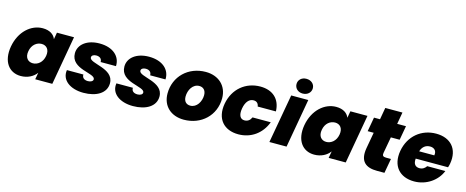

<svg xmlns="http://www.w3.org/2000/svg" viewBox="-40 -1452 5164 2128"><g transform="rotate(15 2542.0 -388.0)"><path d="M23 -281C-8 -102 78 7 211 7C290 7 354 -28 391 -78L377 0H573L672 -561H476L462 -483C443 -533 393 -568 313 -568C180 -568 55 -460 23 -281ZM427 -281C414 -205 360 -164 304 -164C249 -164 209 -206 223 -281C236 -357 290 -397 346 -397C401 -397 440 -356 427 -281Z M1189 -171C1189 -344 910 -323 910 -394C910 -416 933 -430 963 -430C1006 -430 1029 -407 1028 -372H1204C1210 -482 1122 -568 965 -568C821 -568 727 -493 727 -393C727 -209 1004 -239 1004 -167C1004 -145 978 -131 946 -131C904 -131 877 -151 879 -189H690C671 -72 777 7 930 7C1079 7 1189 -57 1189 -171Z M1757 -171C1757 -344 1478 -323 1478 -394C1478 -416 1501 -430 1531 -430C1574 -430 1597 -407 1596 -372H1772C1778 -482 1690 -568 1533 -568C1389 -568 1295 -493 1295 -393C1295 -209 1572 -239 1572 -167C1572 -145 1546 -131 1514 -131C1472 -131 1445 -151 1447 -189H1258C1239 -72 1345 7 1498 7C1647 7 1757 -57 1757 -171Z M2433 -332C2433 -475 2331 -568 2184 -568C1983 -568 1834 -423 1834 -228C1834 -85 1934 7 2082 7C2282 7 2433 -135 2433 -332ZM2036 -247C2036 -320 2079 -399 2154 -399C2197 -399 2231 -372 2231 -313C2231 -241 2186 -162 2112 -162C2068 -162 2036 -189 2036 -247Z M2475 -281C2444 -102 2542 7 2708 7C2851 7 2970 -76 3022 -215H2813C2797 -180 2772 -160 2734 -160C2687 -160 2661 -200 2675 -281C2689 -361 2728 -401 2776 -401C2813 -401 2832 -380 2837 -346H3046C3042 -487 2952 -568 2810 -568C2643 -568 2507 -459 2475 -281Z M3064 0H3261L3360 -561H3164ZM3280 -614C3336 -614 3375 -651 3375 -699C3375 -747 3336 -783 3280 -783C3226 -783 3188 -747 3188 -699C3188 -651 3226 -614 3280 -614Z M3390 -281C3359 -102 3445 7 3578 7C3657 7 3721 -28 3758 -78L3744 0H3940L4039 -561H3843L3829 -483C3810 -533 3760 -568 3680 -568C3547 -568 3422 -460 3390 -281ZM3794 -281C3781 -205 3727 -164 3671 -164C3616 -164 3576 -206 3590 -281C3603 -357 3657 -397 3713 -397C3768 -397 3807 -356 3794 -281Z M4121 -213C4093 -52 4174 0 4298 0H4384L4414 -167H4357C4323 -167 4312 -180 4317 -210L4351 -398H4452L4481 -561H4380L4404 -697H4207L4183 -561H4114L4085 -398H4154Z M4798 -413C4843 -413 4878 -386 4868 -330H4694C4711 -385 4749 -413 4798 -413ZM5031 -194H4823C4808 -171 4783 -150 4745 -150C4702 -150 4671 -176 4678 -242H5049C5055 -257 5058 -273 5061 -288C5091 -461 4993 -568 4827 -568C4659 -568 4523 -459 4491 -281C4460 -102 4559 7 4725 7C4866 7 4986 -79 5031 -194Z"/></g></svg>

Font: SVN-Poppins ExtraBold
Style: Italic
Weight: 800
Italic angle: -10°
Designer: Ninad Kale (Devanagari), Jonny Pinhorn (Latin)
Foundry: Indian Type Foundry
Version: Version 3.002 2017